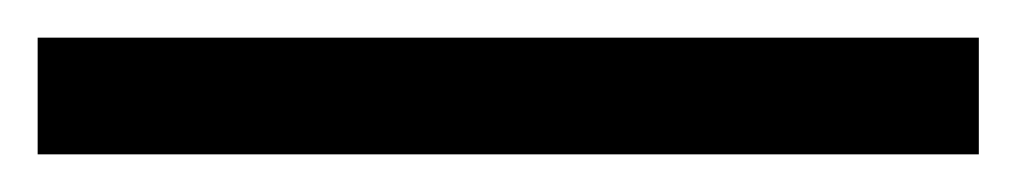

<svg xmlns="http://www.w3.org/2000/svg" viewBox="-20 -20 540 102"><path d="M500 62H0V0H500Z"/></svg>

Font: false
Style: Regular
Weight: 500
Designer: Julieta Ulanovsky
Foundry: Julieta Ulanovsky
Version: Version 7.222;hotconv 1.0.109;makeotfexe 2.5.65596